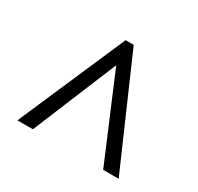

<svg xmlns="http://www.w3.org/2000/svg" viewBox="-105 -839 721 698"><g transform="rotate(30 255.0 -489.5)"><path d="M42 -265H107L253 -618L402 -265H467L271 -714H237Z"/></g></svg>

Font: Noto Serif Tamil SemiCondensed Medium
Style: Regular
Weight: 500
Width: 4
Designer: Indian Type Foundry, Tom Grace, and the Monotype Design Team
Foundry: Monotype Imaging Inc.
Version: Version 2.004